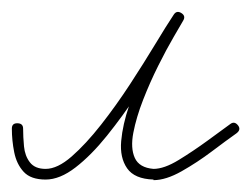

<svg xmlns="http://www.w3.org/2000/svg" viewBox="-29 -294 424 324"><path d="M-9 -77Q-9 -86 0 -86Q10 -86 10 -77Q10 -63 11.5 -47Q13 -31 21.5 -20Q30 -9 48 -9Q68 -9 92 -30Q116 -51 141.5 -83.5Q167 -116 190.5 -152Q214 -188 233 -219.5Q252 -251 264 -269Q269 -277 277 -272Q285 -267 280 -259Q276 -252 264 -231.5Q252 -211 238 -183Q224 -155 212.5 -125.5Q201 -96 196 -70Q191 -44 198.5 -27.5Q206 -11 230 -9Q230 -9 230 -9Q230 -9 230 -9Q248 -9 272.5 -24Q297 -39 321 -56.5Q345 -74 360 -85Q367 -90 373 -82Q378 -75 370 -69Q353 -57 328.5 -38.5Q304 -20 277.5 -5Q251 10 230 10Q230 10 230 9Q230 9 230 9Q198 8 185.5 -10Q173 -28 175.5 -56Q178 -84 189 -116Q200 -148 215 -179Q230 -210 243.5 -234Q257 -258 264 -269Q269 -277 277 -272Q285 -267 280 -259Q267 -239 247 -205.5Q227 -172 202.5 -135Q178 -98 151.5 -65Q125 -32 98.5 -11.5Q72 9 48 9Q23 9 11 -4Q-1 -17 -5 -37Q-9 -57 -9 -77Q-9 -77 -9 -77Q-9 -77 -9 -77Z"/></svg>

Font: FRB American Cursive Guidelines Arrows Extralight
Style: Italic
Weight: 200
Italic angle: -25°
Version: Version 2.0;Modular Font Editor K font №1